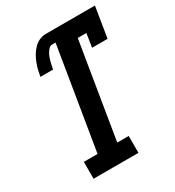

<svg xmlns="http://www.w3.org/2000/svg" viewBox="-177 -840 862 945"><g transform="rotate(-30 254.0 -367.5)"><path d="M76 0V-96H154L249 -674H229Q218 -674 210 -665Q202 -656 196.5 -646.5Q191 -637 187.5 -627Q184 -617 181 -606.5Q178 -596 176 -585.5Q174 -575 172 -565H100Q103 -583 107.5 -601.5Q112 -620 119 -638Q126 -656 136 -673Q146 -690 160 -704.5Q174 -719 192 -727Q210 -735 228 -735H508L480 -562H392L404 -639H355L266 -96H331V0Z"/></g></svg>

Font: Iosevka Curly Slab
Style: Bold Italic
Weight: 700
Italic angle: -9°
Monospace: yes
Designer: Belleve Invis
Foundry: Belleve Invis
Version: Version 22.1.2; ttfautohint (v1.8.4)